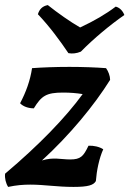

<svg xmlns="http://www.w3.org/2000/svg" viewBox="-28 -726 509 755"><path d="M290 -523C341 -575 405 -628 461 -667C455 -683 443 -696 427 -700C389 -671 341 -643 287 -618C247 -641 199 -675 160 -706C139 -702 127 -690 121 -670C166 -623 208 -566 241 -517C256 -514 274 -516 290 -523ZM405 -412C405 -427 398 -446 389 -458C349 -461 298 -463 245 -463C190 -463 139 -461 98 -458C91 -410 74 -363 51 -320C63 -307 84 -300 105 -300C135 -349 154 -362 220 -362C248 -362 272 -360 297 -356C231 -265 126 -156 -8 -43C-10 -25 -5 -5 4 9C37 2 64 0 91 0C147 0 195 9 261 9C319 9 340 2 349 -14C352 -55 362 -104 378 -139C363 -149 340 -154 320 -153C300 -111 289 -99 248 -99C211 -99 182 -109 137 -95C246 -195 342 -311 405 -412Z"/></svg>

Font: Vollkorn Semibold
Style: Italic
Weight: 600
Italic angle: -11°
Designer: Friedrich Althausen
Foundry: Friedrich Althausen
Version: Version 4.015;PS 004.015;hotconv 1.0.88;makeotf.lib2.5.64775